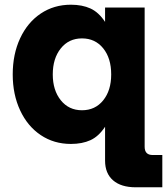

<svg xmlns="http://www.w3.org/2000/svg" viewBox="-20 -599 709 815"><path d="M556 196Q494 196 460 166.5Q426 137 426 83V-61Q399 -20 364 -4Q329 12 281 12Q209 12 153 -25.5Q97 -63 65.5 -130.5Q34 -198 34 -283Q34 -369 65.5 -436.5Q97 -504 153 -541.5Q209 -579 281 -579Q329 -579 364 -563Q399 -547 426 -506V-567H594V24Q594 59 628 59H669V196ZM452 -283Q452 -352 418 -394Q384 -436 328 -436Q272 -436 238 -393.5Q204 -351 204 -283Q204 -216 238 -173.5Q272 -131 328 -131Q384 -131 418 -173Q452 -215 452 -283Z"/></svg>

Font: Open Sauce One Black
Style: Regular
Weight: 900
Designer: Alfredo Marco Pradil
Foundry: Creative Sauce Fz LLC
Version: Version 1.477